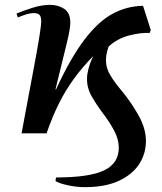

<svg xmlns="http://www.w3.org/2000/svg" viewBox="-20 -550 670 792"><path d="M330 222Q296 222 261 214.5Q226 207 209 197L211 182Q348 182 409 153Q470 124 470 59Q470 25 451.5 -10Q433 -45 408 -78Q379 -116 358.5 -152Q338 -188 339 -227Q339 -244 345.5 -268.5Q352 -293 365 -319Q319 -272 284.5 -224.5Q250 -177 223 -123Q196 -69 172 0H69Q77 -44 87.5 -99.5Q98 -155 109 -213.5Q120 -272 129.5 -324Q139 -376 144.5 -412.5Q150 -449 150 -461Q150 -483 142 -489.5Q134 -496 121 -496Q104 -496 84.5 -489.5Q65 -483 54 -478L48 -494Q76 -506 114.5 -518Q153 -530 186 -530Q220 -530 245 -513.5Q270 -497 270 -456Q270 -431 254.5 -368Q239 -305 209 -182L211 -181Q271 -311 328 -386Q385 -461 444 -493Q503 -525 570 -526L602 -426L597 -414Q560 -416 512 -403.5Q464 -391 428 -358Q422 -341 419.5 -327Q417 -313 417 -303Q417 -268 436.5 -237Q456 -206 484 -173Q522 -127 552 -73Q582 -19 582 31Q582 84 554 127Q526 170 470 196Q414 222 330 222Z"/></svg>

Font: Literata 72pt SemiBold
Style: Italic
Weight: 600
Italic angle: -2°
Designer: Latin by Veronika Burian and Jose Scaglione. Greek by Irene Vlachou. Cyrillic by Vera Evstafieva
Foundry: TypeTogether
Version: Version 3.002